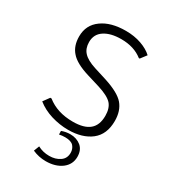

<svg xmlns="http://www.w3.org/2000/svg" viewBox="-180 -632 819 919"><g transform="rotate(30 230.0 -173.0)"><path d="M359.4 -137.2Q359.4 -85.4 329.6 -60.5Q299.8 -35.2 237.8 -35.2Q151.4 -35.2 94.7 -80.6H87.9L63 -46.4Q97.7 -18.6 144 -4.4Q190.9 9.8 237.8 9.8Q316.4 9.8 363.8 -27.3Q411.1 -64.5 411.1 -138.7Q411.1 -194.3 381.8 -229Q353 -262.7 273.4 -288.6L203.6 -310.5Q155.8 -325.7 135.3 -348.1Q115.2 -369.6 115.2 -404.8Q115.2 -448.7 150.4 -471.2Q184.6 -493.7 242.7 -493.7Q313.5 -493.7 359.9 -457H364.7L389.6 -489.7Q366.2 -511.7 327.6 -525.4Q288.6 -539.1 242.2 -539.1Q159.2 -539.1 110.4 -503.4Q60.5 -467.8 60.5 -404.3Q60.5 -352.1 88.9 -320.3Q116.7 -287.1 189.9 -264.6L260.3 -243.2Q318.4 -225.1 339.4 -201.7Q359.4 -178.7 359.4 -137.2ZM304.2 99.1Q304.2 130.4 280.3 146.5Q256.3 163.1 221.7 163.1Q187 163.1 158.2 147.5L146.5 177.7Q181.6 193.4 220.2 193.4Q273.4 193.4 308.1 167.5Q341.8 141.6 341.8 99.6Q341.8 62.5 318.4 42.5Q293.9 22.5 258.8 22.5Q234.9 22.5 211.4 31.2L211.9 50.8Q228.5 47.4 244.6 47.4Q277.3 47.4 291 62.5Q304.2 78.1 304.2 99.1Z"/></g></svg>

Font: My Font
Style: ExtraLight
Weight: 500
Designer: Vernon Adams
Foundry: newtypography
Version: Version 0.001